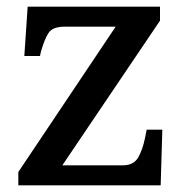

<svg xmlns="http://www.w3.org/2000/svg" viewBox="-20 -556 556 576"><path d="M35 0V-40L327 -476H174Q138 -476 125.5 -457Q113 -438 102 -398L100 -388H53L63 -536H460V-494L167 -60H348Q381 -60 394.5 -83.5Q408 -107 415 -142L420 -167H467L462 0Z"/></svg>

Font: Noto Serif Kannada Medium
Style: Regular
Weight: 500
Version: Version 2.003